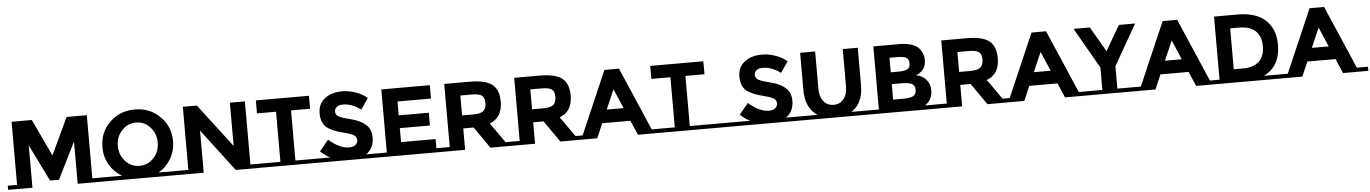

<svg xmlns="http://www.w3.org/2000/svg" viewBox="-37 -1351 14190 1988"><g transform="rotate(-5 7058.0 -357.5)"><path d="M712 -440 523 -58H430L242 -440V0H-11V-43H86V-699H297L477 -315L658 -699H868V-43H965V0H712Z M1780 -43V0H954V-43H1177Q1095 -90 1047.5 -172Q1000 -254 1000 -354Q1000 -508 1106 -611.5Q1212 -715 1367 -715Q1522 -715 1628 -611.5Q1734 -508 1734 -354Q1734 -254 1686 -172Q1638 -90 1557 -43ZM1575 -353.5Q1575 -447 1515 -513Q1455 -579 1367.5 -579Q1280 -579 1220 -513Q1160 -447 1160 -353.5Q1160 -260 1220 -194.5Q1280 -129 1367.5 -129Q1455 -129 1515 -194.5Q1575 -260 1575 -353.5Z M1866 -43V-699H2012L2355 -249V-699H2511V-43H2608V0H2355L2022 -438V0H1769V-43Z M3205 -43V0H2597V-43H2823V-564H2625V-699H3177V-564H2979V-43Z M3843 -43V0H3205V-43H3341Q3286 -71 3241 -115L3334 -229Q3447 -130 3543 -130Q3586 -130 3610.5 -148.5Q3635 -167 3635 -198.5Q3635 -230 3609 -248.5Q3583 -267 3506 -286Q3384 -315 3327.5 -361.5Q3271 -408 3271 -507.5Q3271 -607 3342.5 -661Q3414 -715 3521 -715Q3591 -715 3661 -691Q3731 -667 3783 -623L3704 -509Q3613 -578 3516 -578Q3477 -578 3454.5 -559.5Q3432 -541 3432 -510.5Q3432 -480 3459.5 -462Q3487 -444 3586.5 -419.5Q3686 -395 3741 -346Q3796 -297 3796 -210Q3796 -102 3715 -43Z M3929 -43V-699H4433V-560H4085V-416H4398V-283H4085V-138H4444V-43H4541V0H3832V-43Z M4583 -43V-699H4848Q5011 -699 5080.5 -644Q5150 -589 5150 -467Q5150 -299 5017 -250L5163 -43H5257V0H5002L4847 -223H4739V0H4486V-43ZM4856 -565H4739V-358H4853Q4933 -358 4962 -384Q4991 -410 4991 -466.5Q4991 -523 4961 -544Q4931 -565 4856 -565Z M5310 -43V-699H5575Q5738 -699 5807.5 -644Q5877 -589 5877 -467Q5877 -299 5744 -250L5890 -43H5984V0H5729L5574 -223H5466V0H5213V-43ZM5583 -565H5466V-358H5580Q5660 -358 5689 -384Q5718 -410 5718 -466.5Q5718 -523 5688 -544Q5658 -565 5583 -565Z M6798 -43V0H6535L6470 -151H6177L6112 0H5849V-43H5964L6248 -699H6399L6682 -43ZM6324 -491 6236 -288H6411Z M7304 -43V0H6696V-43H6922V-564H6724V-699H7276V-564H7078V-43Z M7568 -43V0H7304V-43Z M8206 -43V0H7568V-43H7704Q7649 -71 7604 -115L7697 -229Q7810 -130 7906 -130Q7949 -130 7973.5 -148.5Q7998 -167 7998 -198.5Q7998 -230 7972 -248.5Q7946 -267 7869 -286Q7747 -315 7690.5 -361.5Q7634 -408 7634 -507.5Q7634 -607 7705.5 -661Q7777 -715 7884 -715Q7954 -715 8024 -691Q8094 -667 8146 -623L8067 -509Q7976 -578 7879 -578Q7840 -578 7817.5 -559.5Q7795 -541 7795 -510.5Q7795 -480 7822.5 -462Q7850 -444 7949.5 -419.5Q8049 -395 8104 -346Q8159 -297 8159 -210Q8159 -102 8078 -43Z M8957 -43V0H8206V-43H8405Q8282 -125 8282 -308V-699H8438V-313Q8438 -229 8477 -180.5Q8516 -132 8582 -132Q8648 -132 8686.5 -180.5Q8725 -229 8725 -313V-699H8881V-308Q8881 -125 8759 -43Z M9663 -43V0H8946V-43H9043V-699H9315Q9386 -699 9437.5 -682Q9489 -665 9515 -636Q9562 -582 9562 -514Q9562 -432 9509 -392Q9491 -378 9484 -374.5Q9477 -371 9459 -363Q9524 -349 9562.5 -304.5Q9601 -260 9601 -194Q9601 -95 9523 -43ZM9199 -132H9306Q9373 -132 9406.5 -148.5Q9440 -165 9440 -213.5Q9440 -262 9404.5 -277.5Q9369 -293 9291 -293H9199ZM9199 -416H9273Q9338 -416 9369.5 -430Q9401 -444 9401 -490.5Q9401 -537 9372 -552Q9343 -567 9274 -567H9199Z M9749 -43V-699H10014Q10177 -699 10246.5 -644Q10316 -589 10316 -467Q10316 -299 10183 -250L10329 -43H10423V0H10168L10013 -223H9905V0H9652V-43ZM10022 -565H9905V-358H10019Q10099 -358 10128 -384Q10157 -410 10157 -466.5Q10157 -523 10127 -544Q10097 -565 10022 -565Z M11237 -43V0H10974L10909 -151H10616L10551 0H10288V-43H10403L10687 -699H10838L11121 -43ZM10763 -491 10675 -288H10850Z M11753 -43V0H11135V-43H11366V-276L11124 -699H11293L11444 -439L11595 -699H11764L11522 -276V-43Z M12600 -43V0H12337L12272 -151H11979L11914 0H11651V-43H11766L12050 -699H12201L12484 -43ZM12126 -491 12038 -288H12213Z M13280 -43V0H12487V-43H12584V-699H12831Q13018 -699 13118 -607.5Q13218 -516 13218 -350Q13218 -126 13044 -43ZM12827 -563H12740V-138H12839Q12946 -138 13003.5 -192Q13061 -246 13061 -349Q13061 -452 13003.5 -507.5Q12946 -563 12827 -563Z M14127 -43V0H13864L13799 -151H13506L13441 0H13178V-43H13293L13577 -699H13728L14011 -43ZM13653 -491 13565 -288H13740Z"/></g></svg>

Font: Montserrat Subrayada
Style: Bold
Weight: 700
Version: Version 2.001